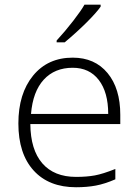

<svg xmlns="http://www.w3.org/2000/svg" viewBox="-20 -786 589 816"><path d="M303.2 9.8Q187.5 9.8 122.8 -61.5Q58.1 -132.8 58.1 -261.2Q58.1 -388.2 120.6 -464.6Q183.1 -541 289.1 -541Q382.8 -541 437 -475.6Q491.2 -410.2 491.2 -297.9V-258.8H108.9Q109.9 -149.4 159.9 -91.8Q210 -34.2 303.2 -34.2Q348.6 -34.2 383.1 -40.5Q417.5 -46.9 470.2 -67.9V-23.9Q425.3 -4.4 387.2 2.7Q349.1 9.8 303.2 9.8ZM289.1 -498Q212.4 -498 166 -447.5Q119.6 -397 111.8 -301.8H439.9Q439.9 -394 399.9 -446Q359.9 -498 289.1 -498ZM220.7 -613.8Q256.3 -652.3 291.3 -697.5Q326.2 -742.7 338.9 -766.1H407.7V-757.8Q390.1 -732.4 347.9 -690.4Q305.7 -648.4 254.9 -606H220.7Z"/></svg>

Font: JBL Sans
Style: Light
Weight: 300
Version: Version 1.10